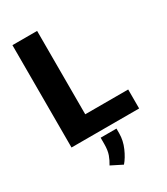

<svg xmlns="http://www.w3.org/2000/svg" viewBox="-231 -810 1003 1155"><g transform="rotate(-30 271.0 -232.0)"><path d="M523.9 -131.8V0H54.2V-710.9H225.6V-131.8ZM345.2 36.6V70.3Q345.2 119.1 324 167.7Q302.7 216.3 275.9 247.1L198.2 208Q214.4 182.1 224.9 153.1Q235.4 124 235.4 79.6V36.6Z"/></g></svg>

Font: Vazirmatn FD Black
Style: Regular
Weight: 900
Designer: Saber Rastikerdar
Foundry: Saber Rastikerdar
Version: Version 33.003